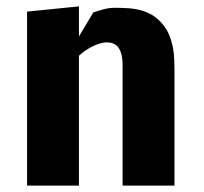

<svg xmlns="http://www.w3.org/2000/svg" viewBox="-20 -583 640 603"><path d="M228 -563V-468.5L273 -544Q289 -549.5 305.8 -554Q322.5 -558.5 340 -558.5Q361.5 -558.5 381.8 -557.2Q402 -556 420.5 -551.2Q439 -546.5 455.5 -537.2Q472 -528 486.5 -512Q502 -495 510.5 -475Q519 -455 522.8 -435.2Q526.5 -415.5 527.2 -396.8Q528 -378 528 -363.5V0H365V-378.5Q365 -399 361.2 -412.8Q357.5 -426.5 351 -434.8Q344.5 -443 335.2 -446.5Q326 -450 315 -450Q306.5 -450 295.8 -447Q285 -444 273.5 -438.8Q262 -433.5 250.2 -425.5Q238.5 -417.5 228 -408V0H65V-546.5Z"/></svg>

Font: B612
Style: Bold
Weight: 700
Designer: Nicolas Chauveau, Thomas Paillot, Jonathan Favre-Lamarine, Jean-Luc Vinot
Foundry: AIRBUS
Version: Version 1.008